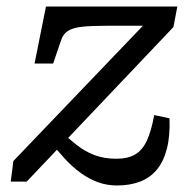

<svg xmlns="http://www.w3.org/2000/svg" viewBox="-20 -557 586 589"><path d="M339 12Q308 12 280.5 2Q253 -8 227.5 -26.5Q202 -45 178.5 -70.5Q155 -96 131 -127L159 -160Q189 -133 215 -112.5Q241 -92 270.5 -81Q300 -70 337 -70Q371 -70 393.5 -82.5Q416 -95 430 -124.5Q444 -154 453 -204L500 -194Q502 -140 492 -101Q482 -62 461.5 -37Q441 -12 410 0Q379 12 339 12ZM62 0H13L21 -63L428 -488L441 -478H307Q261 -478 232.5 -475Q204 -472 189 -462.5Q174 -453 168 -435L143 -362H86L121 -537H524L512 -474Z"/></svg>

Font: Roboto Serif
Style: Italic
Weight: 400
Italic angle: -10°
Designer: Greg Gazdowicz
Foundry: Commercial Type
Version: Version 1.008